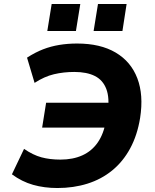

<svg xmlns="http://www.w3.org/2000/svg" viewBox="-20 -935 781 966"><path d="M269 11Q203 11 146.5 -5Q90 -21 40 -58L101 -186Q146 -155 188.5 -143.5Q231 -132 284 -132Q347 -132 394.5 -153.5Q442 -175 472 -218.5Q502 -262 513 -327L554 -293H192L212 -418H576L522 -371Q532 -442 515 -487Q498 -532 457.5 -552.5Q417 -573 354 -573Q300 -573 251.5 -561.5Q203 -550 154 -518L116 -645Q158 -672 197 -687Q236 -702 278.5 -709Q321 -716 368 -716Q485 -716 562 -670.5Q639 -625 671 -541Q703 -457 685 -342Q671 -255 635 -188.5Q599 -122 544.5 -77.5Q490 -33 420 -11Q350 11 269 11ZM451 -779 473 -915H617L596 -779ZM218 -779 240 -915H384L362 -779Z"/></svg>

Font: Nunito Sans 6pt ExtraBold
Style: Italic
Weight: 800
Italic angle: -9°
Version: Version 3.101;gftools[0.9.27]